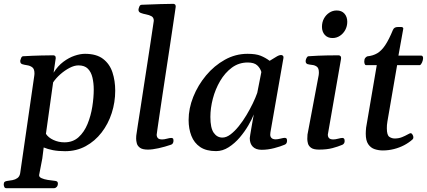

<svg xmlns="http://www.w3.org/2000/svg" viewBox="-62 -776 2234 1004"><path d="M-29.3 208Q-37.1 208 -39.8 200.9Q-42.5 193.8 -42.5 188.5Q-42.5 178.7 -37.6 174.8Q-32.7 170.9 -22.9 169.9Q-10.7 168.5 3.7 165.8Q18.1 163.1 29.3 155Q40.5 147 43.5 129.9L117.2 -379.9Q117.7 -383.3 117.9 -386.5Q118.2 -389.6 118.2 -392.6Q118.2 -415.5 106.7 -424.1Q95.2 -432.6 80.1 -434.8Q64.9 -437 54.2 -440.4Q48.8 -442.4 46.1 -446.5Q43.5 -450.7 43.9 -459.5Q44.9 -464.8 48.6 -473.1Q52.2 -481.4 58.6 -481.9Q110.4 -484.9 152.6 -485.8Q194.8 -486.8 217.3 -486.8Q221.2 -486.8 225.3 -483.9Q229.5 -481 229.5 -472.2L218.3 -396Q240.2 -431.2 269.3 -452.9Q298.3 -474.6 328.1 -484.6Q357.9 -494.6 382.3 -494.6Q442.4 -494.6 477.1 -468Q511.7 -441.4 526.1 -397.5Q540.5 -353.5 540.5 -301.8Q540.5 -241.2 522.2 -184.6Q503.9 -127.9 469.2 -83Q434.6 -38.1 386.2 -11.7Q337.9 14.6 278.3 14.6Q242.7 14.6 215.1 9.3Q187.5 3.9 166.5 -4.9L159.2 52.7L142.6 139.2Q141.6 149.4 154.8 155.5Q168 161.6 187.7 164.8Q207.5 168 226.6 169.9Q240.7 171.4 240.7 183.1Q240.7 194.8 234.6 201.4Q228.5 208 220.7 208ZM274.9 -31.7Q319.3 -31.7 348.9 -58.6Q378.4 -85.4 395.8 -127.9Q413.1 -170.4 420.7 -218.3Q428.2 -266.1 428.2 -307.6Q428.2 -341.3 421.4 -370.4Q414.6 -399.4 397.5 -416.7Q380.4 -434.1 348.1 -434.1Q326.7 -434.1 301.5 -420.9Q276.4 -407.7 253.4 -387.5Q230.5 -367.2 215.8 -345.2L178.2 -76.2Q190.4 -56.6 217.3 -44.2Q244.1 -31.7 274.9 -31.7Z M651.4 -72.8Q652.8 -84.5 658.7 -121.8Q664.6 -159.2 672.9 -212.6Q681.2 -266.1 690.4 -327.1Q699.7 -388.2 709 -447.5Q718.3 -506.8 725.6 -556.2Q732.9 -605.5 737.5 -635.7Q742.2 -666 742.2 -667.5Q742.2 -684.6 730 -691.2Q717.8 -697.8 702.1 -700.7Q686.5 -703.6 674.3 -708.3Q662.1 -712.9 662.1 -725.1Q662.1 -729.5 666 -740Q669.9 -750.5 677.7 -751Q730.5 -753.4 776.4 -754.6Q822.3 -755.9 844.7 -755.9Q848.6 -755.9 852.8 -752.9Q856.9 -750 856.9 -741.2Q856.9 -740.7 852.8 -712.4Q848.6 -684.1 841.6 -636.7Q834.5 -589.4 825.7 -530.3Q816.9 -471.2 807.1 -408.2Q797.4 -345.2 788.6 -286.1Q779.8 -227.1 772.7 -179.2Q765.6 -131.3 761.5 -102.5Q757.3 -73.7 757.3 -71.8Q757.3 -61 763.4 -54Q769.5 -46.9 786.1 -46.9Q796.4 -46.9 811 -50.8Q825.7 -54.7 833 -54.7Q837.4 -54.7 841.3 -52.7Q845.2 -50.8 845.2 -40Q845.2 -34.2 842.5 -28.1Q839.8 -22 833 -19.5Q800.3 -8.3 767.6 -1Q734.9 6.3 711.4 6.3Q683.1 6.3 669.9 -3.4Q656.7 -13.2 653.3 -26.9Q649.9 -40.5 649.9 -51.3Q649.9 -59.1 650.4 -65.2Q650.9 -71.3 651.4 -72.8Z M1067.9 14.2Q1016.1 14.2 984.6 -7.3Q953.1 -28.8 938.7 -65.9Q924.3 -103 924.3 -148.4Q924.3 -209 948.7 -269.8Q973.1 -330.6 1015.6 -381.6Q1058.1 -432.6 1113.8 -463.6Q1169.4 -494.6 1232.4 -494.6Q1275.9 -494.6 1300.8 -484.6Q1325.7 -474.6 1348.1 -458Q1363.8 -466.8 1380.1 -477.5Q1396.5 -488.3 1407.7 -488.3Q1412.6 -488.3 1416.7 -485.1Q1420.9 -481.9 1420.4 -474.1L1352.1 -84Q1351.1 -76.2 1351.1 -71.8Q1351.1 -60.5 1358.2 -54Q1365.2 -47.4 1379.9 -47.4Q1390.1 -47.4 1405.3 -51.3Q1420.4 -55.2 1426.8 -55.2Q1431.6 -55.2 1435.3 -52.5Q1439 -49.8 1439 -40Q1439 -32.7 1436 -27.3Q1433.1 -22 1426.8 -19.5Q1405.8 -10.3 1372.3 -1.5Q1338.9 7.3 1306.2 7.3Q1275.9 7.3 1260 -8.8Q1244.1 -24.9 1244.1 -53.7Q1244.1 -57.1 1246.6 -71.8Q1249 -86.4 1252.4 -106.4Q1255.9 -126.5 1259.3 -146Q1262.7 -165.5 1265.1 -177.7Q1255.9 -153.3 1236.8 -120.6Q1217.8 -87.9 1191.7 -57.1Q1165.5 -26.4 1133.8 -6.1Q1102.1 14.2 1067.9 14.2ZM1101.1 -56.6Q1121.6 -56.6 1143.3 -73Q1165 -89.4 1186.5 -116Q1208 -142.6 1226.8 -174.1Q1245.6 -205.6 1260.3 -236.1Q1274.9 -266.6 1283.2 -290.5L1304.7 -399.4Q1298.8 -419.9 1282.7 -434.6Q1266.6 -449.2 1233.4 -449.2Q1187 -449.2 1150.6 -422.4Q1114.3 -395.5 1089.1 -352.5Q1064 -309.6 1051 -260Q1038.1 -210.4 1038.1 -164.6Q1038.1 -106.4 1055.7 -81.5Q1073.2 -56.6 1101.1 -56.6Z M1606 6.3Q1577.6 6.3 1564.7 -3.2Q1551.8 -12.7 1548.3 -25.9Q1544.9 -39.1 1544.9 -49.3Q1544.9 -63.5 1545.9 -72.3L1604.5 -383.3Q1605 -387.2 1605.2 -390.6Q1605.5 -394 1605.5 -397Q1605.5 -419.4 1595 -427.2Q1584.5 -435.1 1570.3 -436.5Q1556.2 -438 1545.4 -440.9Q1540.5 -443.4 1538.1 -447.3Q1535.6 -451.2 1536.6 -460.4Q1537.6 -466.3 1541.5 -473.9Q1545.4 -481.4 1551.3 -481.9Q1603 -485.4 1645.3 -486.1Q1687.5 -486.8 1709.5 -486.8Q1713.4 -486.8 1718 -482.9Q1722.7 -479 1721.2 -467.3L1652.3 -72.3Q1652.3 -60.1 1658.9 -53.5Q1665.5 -46.9 1681.2 -46.9Q1691.4 -46.9 1706.3 -50.8Q1721.2 -54.7 1728.5 -54.7Q1733.4 -54.7 1736.8 -51.5Q1740.2 -48.3 1740.2 -38.6Q1740.2 -24.9 1728.5 -19Q1705.6 -9.3 1676.5 -1.5Q1647.5 6.3 1606 6.3ZM1676.8 -577.1Q1650.9 -577.1 1636.2 -593.8Q1621.6 -610.4 1621.6 -635.7Q1621.6 -659.7 1631.8 -678.7Q1642.1 -697.8 1659.7 -709.5Q1677.2 -721.2 1698.7 -721.2Q1724.6 -721.2 1739.3 -704.6Q1753.9 -688 1753.9 -662.1Q1753.9 -639.2 1743.7 -619.9Q1733.4 -600.6 1715.8 -588.9Q1698.2 -577.1 1676.8 -577.1Z M1939.9 10.7Q1917.5 10.7 1897 3.9Q1876.5 -2.9 1863.5 -22Q1850.6 -41 1850.6 -76.7Q1850.6 -84 1851.1 -92Q1851.6 -100.1 1852.5 -108.9L1908.2 -435.5H1851.6Q1846.7 -436 1844.7 -442.4Q1842.8 -448.7 1842.8 -454.6Q1842.8 -466.3 1847.7 -472.7Q1852.5 -479 1858.9 -481.4Q1888.2 -484.4 1910.4 -497.3Q1932.6 -510.3 1952.1 -539.3Q1971.7 -568.4 1992.7 -619.6Q1996.6 -628.4 2003.2 -631.6Q2009.8 -634.8 2019 -634.8H2036.6Q2041.5 -634.8 2044.2 -632.3Q2046.9 -629.9 2046.9 -626.5L2021.5 -485.4H2140.6Q2146 -484.9 2148.2 -481Q2150.4 -477.1 2150.4 -472.2Q2150.4 -462.4 2145.3 -450.2Q2140.1 -438 2133.8 -435.5H2014.6L1963.9 -141.1Q1961.9 -130.9 1961.4 -121.8Q1960.9 -112.8 1960.9 -105Q1960.9 -69.3 1973.9 -60.5Q1986.8 -51.8 2002 -51.8Q2022.9 -51.8 2040.3 -58.8Q2057.6 -65.9 2069.6 -72.8Q2081.5 -79.6 2085.4 -79.6Q2090.3 -79.6 2095 -72.3Q2099.6 -64.9 2099.6 -58.1Q2099.6 -50.8 2095.2 -46.9Q2076.2 -29.8 2051.5 -16.8Q2026.9 -3.9 1998.3 3.4Q1969.7 10.7 1939.9 10.7Z"/></svg>

Font: Gelasio Medium
Style: Italic
Weight: 500
Italic angle: -8.5°
Designer: Eben Sorkin
Foundry: Eben Sorkin
Version: Version 1.008